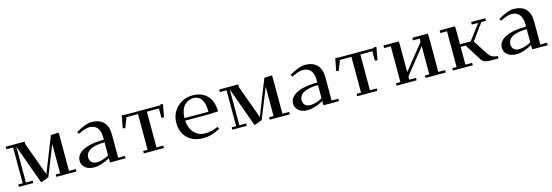

<svg xmlns="http://www.w3.org/2000/svg" viewBox="13 -1219 5745 1997"><g transform="rotate(-15 2885.5 -221.0)"><path d="M32.2 -411.1V-439H235.8V-411.1L366.2 -53.2L517.1 -435.1L600.1 -439L602.1 -413.1V-25.9H674.8V0H459V-25.9H506.8V-342.8L377 -17.1L292 14.2L138.2 -411.1V-25.9H210.9V0H56.2V-25.9H104V-411.1Z M735.8 -97.2Q735.8 -147.5 776.4 -181.4Q816.9 -215.3 882.8 -230.2Q948.7 -245.1 1036.6 -245.1V-270Q1036.6 -339.8 1006.8 -375Q977.1 -410.2 922.9 -410.2Q877.9 -410.2 801.8 -371.1L789.1 -394Q897.9 -456.1 954.6 -456.1Q1042 -456.1 1086.9 -410.2Q1131.8 -364.3 1131.8 -274.9V-25.9H1204.6V0H1037.6L1036.6 -23.9V-45.9Q943.8 6.8 866.7 6.8Q806.6 6.8 771.2 -22.7Q735.8 -52.2 735.8 -97.2ZM831.1 -106.9Q831.1 -79.6 849.1 -58.3Q867.2 -37.1 910.6 -37.1Q942.4 -37.1 977.5 -49.6Q1012.7 -62 1036.6 -76.2V-217.8Q997.1 -217.8 962.9 -212.6Q928.7 -207.5 897.7 -195.6Q866.7 -183.6 848.9 -160.9Q831.1 -138.2 831.1 -106.9Z M1256.8 -309.1 1282.7 -443.8 1307.6 -439H1698.7L1700.7 -449.2L1726.6 -443.8L1700.7 -306.2L1673.8 -311V-411.1H1544.4V-25.9H1617.7V0H1401.4V-25.9H1448.7V-411.1H1324.7L1282.7 -304.2Z M2045.4 -452.1Q2144 -452.1 2201.9 -392.8Q2259.8 -333.5 2259.8 -223.1L2166.5 -217.8H1904.8Q1909.7 -135.3 1956.1 -85.7Q2002.4 -36.1 2069.3 -36.1Q2110.4 -36.1 2142.6 -43.9Q2174.8 -51.8 2212.4 -67.9L2224.6 -43.9Q2166 -15.1 2127.9 -4.2Q2089.8 6.8 2037.6 6.8Q1934.1 6.8 1871.8 -55.2Q1809.6 -117.2 1809.6 -217.8Q1809.6 -318.4 1878.4 -385.3Q1947.3 -452.1 2045.4 -452.1ZM1904.8 -245.1H2162.6Q2162.6 -422.9 2045.4 -422.9Q2020.5 -422.9 1997.1 -413.3Q1973.6 -403.8 1952.9 -384Q1932.1 -364.3 1918.9 -328.4Q1905.8 -292.5 1904.8 -245.1Z M2330.6 -411.1V-439H2534.2V-411.1L2664.6 -53.2L2815.4 -435.1L2898.4 -439L2900.4 -413.1V-25.9H2973.1V0H2757.3V-25.9H2805.2V-342.8L2675.3 -17.1L2590.3 14.2L2436.5 -411.1V-25.9H2509.3V0H2354.5V-25.9H2402.3V-411.1Z M3034.2 -97.2Q3034.2 -147.5 3074.7 -181.4Q3115.2 -215.3 3181.2 -230.2Q3247.1 -245.1 3335 -245.1V-270Q3335 -339.8 3305.2 -375Q3275.4 -410.2 3221.2 -410.2Q3176.3 -410.2 3100.1 -371.1L3087.4 -394Q3196.3 -456.1 3252.9 -456.1Q3340.3 -456.1 3385.3 -410.2Q3430.2 -364.3 3430.2 -274.9V-25.9H3502.9V0H3335.9L3335 -23.9V-45.9Q3242.2 6.8 3165 6.8Q3105 6.8 3069.6 -22.7Q3034.2 -52.2 3034.2 -97.2ZM3129.4 -106.9Q3129.4 -79.6 3147.5 -58.3Q3165.5 -37.1 3209 -37.1Q3240.7 -37.1 3275.9 -49.6Q3311 -62 3335 -76.2V-217.8Q3295.4 -217.8 3261.2 -212.6Q3227.1 -207.5 3196 -195.6Q3165 -183.6 3147.2 -160.9Q3129.4 -138.2 3129.4 -106.9Z M3555.2 -309.1 3581.1 -443.8 3606 -439H3997.1L3999 -449.2L4024.9 -443.8L3999 -306.2L3972.2 -311V-411.1H3842.8V-25.9H3916V0H3699.7V-25.9H3747.1V-411.1H3623L3581.1 -304.2Z M4099.1 -411.1V-439H4263.7L4266.1 -411.1V-106.9L4481.9 -376V-411.1H4409.7V-439H4576.7L4579.1 -411.1V-25.9H4651.9V0H4436V-25.9H4481.9V-330.1L4266.1 -61V-25.9H4338.9V0H4123V-25.9H4170.9V-411.1Z M4704.1 -411.1V-439H4868.7L4871.1 -411.1V-245.1H4985.8L5111.8 -411.1H5043V-439H5195.8V-411.1H5146L5017.1 -235.8L5110.8 -91.8Q5134.8 -52.7 5160.4 -39.3Q5186 -25.9 5220.7 -25.9V0H5130.9Q5097.7 0 5074.2 -8.3Q5050.8 -16.6 5035.6 -41L4923.8 -217.8H4871.1V-25.9H4943.8V0H4730V-25.9H4775.9V-411.1Z M5281.7 -97.2Q5281.7 -147.5 5322.3 -181.4Q5362.8 -215.3 5428.7 -230.2Q5494.6 -245.1 5582.5 -245.1V-270Q5582.5 -339.8 5552.7 -375Q5522.9 -410.2 5468.8 -410.2Q5423.8 -410.2 5347.7 -371.1L5335 -394Q5443.8 -456.1 5500.5 -456.1Q5587.9 -456.1 5632.8 -410.2Q5677.7 -364.3 5677.7 -274.9V-25.9H5750.5V0H5583.5L5582.5 -23.9V-45.9Q5489.7 6.8 5412.6 6.8Q5352.5 6.8 5317.1 -22.7Q5281.7 -52.2 5281.7 -97.2ZM5377 -106.9Q5377 -79.6 5395 -58.3Q5413.1 -37.1 5456.5 -37.1Q5488.3 -37.1 5523.4 -49.6Q5558.6 -62 5582.5 -76.2V-217.8Q5543 -217.8 5508.8 -212.6Q5474.6 -207.5 5443.6 -195.6Q5412.6 -183.6 5394.8 -160.9Q5377 -138.2 5377 -106.9Z"/></g></svg>

Font: Dehuti Alt
Style: Bold
Weight: 700
Version: Version 1.2